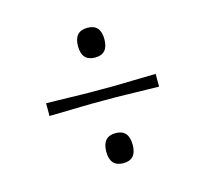

<svg xmlns="http://www.w3.org/2000/svg" viewBox="-74 -566 654 611"><g transform="rotate(-15 253.5 -260.0)"><path d="M73 -285Q118 -284 144 -283.5Q170 -283 185.5 -282.5Q201 -282 216 -282Q231 -282 253 -282Q276 -282 290.5 -282Q305 -282 321 -282.5Q337 -283 363 -283.5Q389 -284 434 -285V-243Q389 -244 363 -244.5Q337 -245 321.5 -245.5Q306 -246 291.5 -246Q277 -246 254 -246Q231 -246 216 -246Q201 -246 185 -245.5Q169 -245 143.5 -244.5Q118 -244 73 -243ZM262 -37Q218 -37 218 -86Q218 -136 262 -136Q305 -136 305 -86Q305 -37 262 -37ZM262 -385Q218 -385 218 -434Q218 -483 262 -483Q305 -483 305 -434Q305 -385 262 -385Z"/></g></svg>

Font: Ojuju Light
Style: Regular
Weight: 300
Designer: Chisaokwu Joboson, Mirko Velimirovic
Foundry: Udi Foundry
Version: Version 1.000